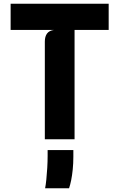

<svg xmlns="http://www.w3.org/2000/svg" viewBox="-20 -747 640 1030"><path d="M220.5 0V-524Q220.5 -551 232.2 -567Q244 -583 270 -586.5H37V-727H563V-586.5H380V0ZM222 263Q225.5 245.5 228.5 216.5Q231.5 187.5 233.5 153.8Q235.5 120 235.5 89.5V58H373.5V94.5Q373.5 130 370.2 162Q367 194 361.8 219.8Q356.5 245.5 350.5 263Z"/></svg>

Font: Spline Sans Mono
Style: Regular
Weight: 400
Monospace: yes
Designer: Eben Sorkin, Mirko Velimirovic
Foundry: Sorkin Type
Version: Version 1.004